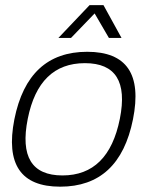

<svg xmlns="http://www.w3.org/2000/svg" viewBox="-20 -718 606 743"><path d="M221.7 -39.1Q399.9 -39.1 443.8 -258.3Q486.8 -473.6 308.6 -473.6Q130.4 -473.6 87.4 -258.3Q43.5 -39.1 221.7 -39.1ZM35.6 -256.3Q87.9 -517.6 317.4 -517.6Q546.9 -517.6 494.6 -256.3Q442.4 4.4 212.9 4.4Q-15.6 4.4 35.6 -256.3ZM326.7 -698.2H380.4L450.2 -571.3H401.4L346.2 -666L254.9 -571.3H206.1Z"/></svg>

Font: Sansation Light
Style: Light Italic
Weight: 300
Designer: Bernd Montag
Version: Version 1.301